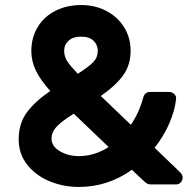

<svg xmlns="http://www.w3.org/2000/svg" viewBox="-20 -730 762 760"><path d="M650 -366H574C560 -366 551 -358.7 547 -344C536.3 -304 520 -268 498 -236L379 -350C419 -378 448.7 -405.5 468 -432.5C487.3 -459.5 497 -491.7 497 -529C497 -563 488.7 -593.7 472 -621C455.3 -648.3 432.2 -670 402.5 -686C372.8 -702 339 -710 301 -710C263 -710 229 -702.3 199 -687C169 -671.7 145.7 -650.2 129 -622.5C112.3 -594.8 104 -563.3 104 -528C104 -501.3 110 -475.5 122 -450.5C134 -425.5 153 -398.7 179 -370C139.7 -343.3 109 -315.3 87 -286C65 -256.7 54 -220.7 54 -178C54 -139.3 65.5 -105.7 88.5 -77C111.5 -48.3 141.2 -26.7 177.5 -12C213.8 2.7 252 10 292 10C368.7 10 438.7 -12.7 502 -58L553 -10C557 -6.7 560.7 -4.2 564 -2.5C567.3 -0.8 572 0 578 0H677C684.3 0 690.5 -2.7 695.5 -8C700.5 -13.3 703 -20 703 -28C703 -34.7 699.3 -41.7 692 -49L592 -145C616.7 -176.3 636.3 -209.2 651 -243.5C665.7 -277.8 674.3 -309.7 677 -339C677.7 -346.3 675.2 -352.7 669.5 -358C663.8 -363.3 657.3 -366 650 -366ZM350.5 -568.5C361.5 -557.5 367 -544.3 367 -529C367 -511.7 361.2 -496.8 349.5 -484.5C337.8 -472.2 317.3 -456.7 288 -438C270 -456.7 256.5 -472.5 247.5 -485.5C238.5 -498.5 234 -513 234 -529C234 -545 239.8 -558.3 251.5 -569C263.2 -579.7 279.7 -585 301 -585C323 -585 339.5 -579.5 350.5 -568.5ZM217 -131.5C195 -144.5 184 -161 184 -181C184 -199 191.3 -215.5 206 -230.5C220.7 -245.5 242.7 -262 272 -280L410 -148C372.7 -124 333.3 -112 292 -112C264 -112 239 -118.5 217 -131.5Z"/></svg>

Font: Rubik
Style: Regular
Weight: 500
Designer: Hubert & Fischer
Foundry: Hubert & Fischer
Version: Version 1.100